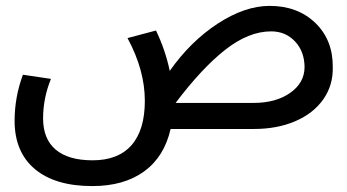

<svg xmlns="http://www.w3.org/2000/svg" viewBox="-20 -440 1185 655"><path d="M58.1 -185.1 153.8 -170.9Q127 -105 127 -36.1Q127 34.2 170.2 70.6Q213.4 106.9 295.9 106.9Q383.3 106.9 428.7 55.2Q474.1 3.4 474.1 -96.2Q474.1 -200.7 415 -310.1L512.2 -335.9Q544.4 -268.6 559.1 -198.2Q629.9 -298.8 722.7 -359.4Q815.4 -419.9 899.9 -419.9Q995.6 -419.9 1055.9 -361.6Q1116.2 -303.2 1115.2 -210.9Q1116.7 -149.4 1083 -101.3Q1049.3 -53.2 987.5 -26.6Q925.8 0 846.2 0H562Q540.5 94.7 471.7 144.8Q402.8 194.8 294.9 194.8Q168 194.8 98.9 136.7Q29.8 78.6 29.8 -27.8Q29.8 -108.4 58.1 -185.1ZM904.8 -333Q828.6 -333 748.5 -270.3Q668.5 -207.5 579.1 -88.9H845.2Q920.9 -88.9 969.7 -123Q1018.6 -157.2 1019 -210.9Q1018.6 -264.6 986.3 -298.8Q954.1 -333 904.8 -333Z"/></svg>

Font: LT Superior Med
Style: Regular
Weight: 500
Designer: Daniel Lyons
Foundry: LyonsType
Version: Version 1.000